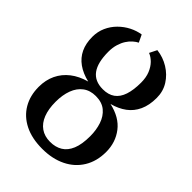

<svg xmlns="http://www.w3.org/2000/svg" viewBox="-237 -929 1053 1053"><g transform="rotate(45 289.5 -403.0)"><path d="M286 11Q205.5 11 148.8 -17.5Q92 -46 62 -97.2Q32 -148.5 32 -216Q32 -269 52.2 -311.5Q72.5 -354 110.8 -383.8Q149 -413.5 203.5 -428.5Q152 -441 117 -466Q82 -491 64 -528.8Q46 -566.5 46 -618Q46 -658.5 61.5 -693Q77 -727.5 103.5 -754Q130 -780.5 162.5 -797Q195 -813.5 228.5 -818.5L249 -775.5Q235.5 -769 220.8 -756.2Q206 -743.5 193.8 -724.5Q181.5 -705.5 173.8 -680Q166 -654.5 166 -622.5Q166 -538.5 196.5 -496.8Q227 -455 290 -455Q332.5 -455 359.8 -474.5Q387 -494 400 -533Q413 -572 413 -629Q413 -669 401 -698.5Q389 -728 369.8 -747.5Q350.5 -767 328.5 -775.5L350 -818.5Q399.5 -812.5 441 -787Q482.5 -761.5 507.8 -721.5Q533 -681.5 533 -630.5Q533 -574 514.2 -533.2Q495.5 -492.5 460.8 -466.8Q426 -441 377 -428Q462 -409 504.2 -354Q546.5 -299 546.5 -225Q546.5 -153 514 -99.8Q481.5 -46.5 422.8 -17.8Q364 11 286 11ZM289.5 -46.5Q331 -46.5 361 -64.8Q391 -83 407.2 -122.2Q423.5 -161.5 423.5 -224.5Q423.5 -272 410 -312.5Q396.5 -353 367 -377.5Q337.5 -402 289.5 -402Q245.5 -402 215.5 -379.5Q185.5 -357 170.5 -316.8Q155.5 -276.5 155.5 -223.5Q155.5 -167.5 171 -128Q186.5 -88.5 216.5 -67.5Q246.5 -46.5 289.5 -46.5Z"/></g></svg>

Font: Merriweather 20pt Medium
Style: Regular
Weight: 500
Version: Version 2.100